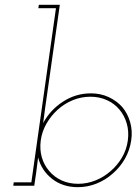

<svg xmlns="http://www.w3.org/2000/svg" viewBox="-20 -770 572 796"><path d="M122 0 130 -54Q132 -70 134 -85.5Q136 -101 138 -117Q152 -63 196 -28.5Q240 6 303 6Q343 6 380.5 -9Q418 -24 448 -51Q478 -77 498 -112Q518 -147 524 -188Q530 -228 519.5 -264Q509 -300 487 -326Q464 -352 430.5 -367.5Q397 -383 357 -383Q294 -383 241 -348.5Q188 -314 159 -260Q161 -275 163 -290.5Q165 -306 167 -321L228 -750H141L139 -736H212L110 -14H37L35 0ZM510 -188Q505 -150 486 -117.5Q467 -85 439 -61Q411 -36 376 -22Q341 -8 304 -8Q266 -8 235.5 -22Q205 -36 184 -61Q163 -85 153.5 -117.5Q144 -150 149 -188Q154 -225 173 -258Q192 -291 220 -316Q248 -341 282.5 -355Q317 -369 355 -369Q392 -369 423 -355Q454 -341 475 -316Q496 -291 505.5 -258Q515 -225 510 -188Z"/></svg>

Font: Josefin Slab Thin
Style: Italic
Weight: 100
Italic angle: -12°
Designer: Santiago Orozco
Foundry: Typemade
Version: Version 2.000